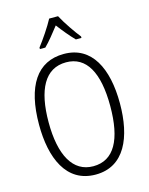

<svg xmlns="http://www.w3.org/2000/svg" viewBox="-138 -1033 878 1129"><g transform="rotate(-15 301.0 -468.5)"><path d="M328 -947H274C251 -903 206 -837 175 -797V-788H208C237 -816 272 -861 301 -898C330 -860 364 -818 394 -788H428V-797C401 -830 352 -901 328 -947ZM547 -358C547 -572 472 -724 303 -724C140 -724 55 -595 55 -359C55 -157 123 10 302 10C478 10 547 -153 547 -358ZM113 -358C113 -557 174 -673 303 -673C426 -673 488 -562 488 -358C488 -154 428 -41 301 -41C177 -41 113 -158 113 -358Z"/></g></svg>

Font: Noto Sans Gujarati Condensed Light
Style: Regular
Weight: 300
Width: 3
Designer: Jelle Bosma - Monotype Design Team, Universal Thirst
Foundry: Monotype Imaging Inc.
Version: Version 2.106